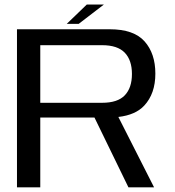

<svg xmlns="http://www.w3.org/2000/svg" viewBox="-20 -800 749 820"><path d="M52.5 0V-675H449Q551.5 -675 597.5 -623.2Q643.5 -571.5 643.5 -485.5Q643.5 -400 596 -349Q559 -309 485.5 -300.5L638 0H528.5L383.5 -298H152V0ZM152 -361H416Q482.5 -361 513 -393Q543.5 -425 543.5 -484Q543.5 -543 512.8 -575Q482 -607 416 -607H152ZM265 -698 350.5 -780.5H423.5L316 -698Z"/></svg>

Font: Anybody ExtraExpanded
Style: Regular
Weight: 400
Width: 8
Designer: Tyler Finck
Foundry: Etcetera Type Company
Version: Version 1.010; ttfautohint (v1.8.3) -l 8 -r 50 -G 200 -x 14 